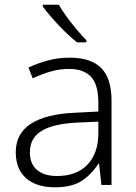

<svg xmlns="http://www.w3.org/2000/svg" viewBox="-20 -786 576 816"><path d="M276 -541Q366 -541 410 -497Q454 -453 454 -358V0H411L401 -90H398Q369 -45 327.5 -17.5Q286 10 212 10Q135 10 91 -28.5Q47 -67 47 -139Q47 -219 112 -260.5Q177 -302 301 -307L398 -312V-349Q398 -427 366.5 -460Q335 -493 274 -493Q233 -493 195 -482Q157 -471 119 -453L101 -499Q139 -517 183.5 -529Q228 -541 276 -541ZM308 -265Q206 -260 156.5 -229.5Q107 -199 107 -139Q107 -89 137.5 -63.5Q168 -38 222 -38Q305 -38 351 -85.5Q397 -133 398 -217V-269ZM230 -766Q242 -744 262.5 -716Q283 -688 305.5 -661Q328 -634 347 -615V-606H307Q282 -626 254 -653.5Q226 -681 201.5 -709Q177 -737 162 -758V-766Z"/></svg>

Font: Noto Sans Canadian Aboriginal Light
Style: Regular
Weight: 300
Designer: Monotype Design Team, Typotheque's Kevin King
Foundry: Monotype Imaging Inc.
Version: Version 2.004; ttfautohint (v1.8.4.7-5d5b)